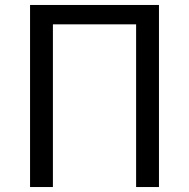

<svg xmlns="http://www.w3.org/2000/svg" viewBox="-20 -753 761 773"><path d="M101 0H193V-655H528V0H620V-733H101Z"/></svg>

Font: Noto Sans CJK JP
Style: Regular
Weight: 400
Designer: Ryoko NISHIZUKA 西塚涼子 (kana, bopomofo & ideographs); Paul D. Hunt (Latin, Greek & Cyrillic); Sandoll Communications 산돌커뮤니
Foundry: Adobe
Version: Version 2.004;hotconv 1.0.118;makeotfexe 2.5.65603